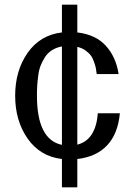

<svg xmlns="http://www.w3.org/2000/svg" viewBox="-20 -671 572 822"><path d="M311 130.9H245.1V9.8Q151.4 -1.5 98.1 -77.9Q44.9 -154.3 44.9 -261.2Q44.9 -368.2 98.1 -444.6Q151.4 -521 245.1 -532.2V-650.9H311V-532.2Q389.6 -522.9 433.1 -475.1Q476.6 -427.2 487.8 -354H394Q392.1 -369.6 390.4 -378.9Q388.7 -388.2 382.8 -405.3Q377 -422.4 368.9 -433.3Q360.8 -444.3 345.9 -455.1Q331.1 -465.8 311 -470.2V-51.8Q389.6 -71.3 398.9 -186H493.2Q484.9 -97.7 438.5 -48.6Q392.1 0.5 311 9.8ZM138.2 -261.2Q138.2 -73.2 245.1 -50.8V-472.2Q221.2 -467.8 202.9 -456.3Q184.6 -444.8 173.3 -427.5Q162.1 -410.2 154.5 -391.6Q147 -373 143.8 -348.4Q140.6 -323.7 139.4 -304.7Q138.2 -285.6 138.2 -261.2Z"/></svg>

Font: Standard
Style: Regular
Weight: 400
Designer: Bryce Wilner
Version: Version 2.000;PS 2.0;hotconv 16.6.51;makeotf.lib2.5.65220 DE